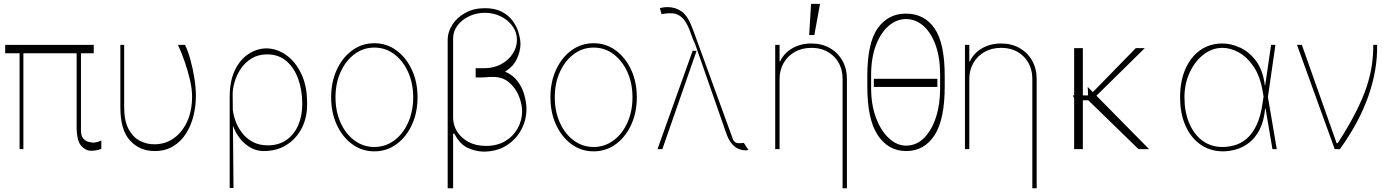

<svg xmlns="http://www.w3.org/2000/svg" viewBox="-20 -780 7282 1004"><path d="M470.2 -545.5V-501.4H403.4V-99.4Q403.1 -70 415.1 -56.1Q427.2 -42.3 442.6 -38.4Q458.1 -34.4 467.3 -34.1Q478 -34.4 491.7 -38.4Q505.3 -42.3 509.9 -45.5V-1.4Q507.5 -0.4 493.8 3.7Q480.1 7.8 456 8.5Q426.8 7.8 403.8 -18.6Q380.7 -45.1 380.7 -117.9V-501.4H102.3V0H82.4V-501.4H7.1V-545.5Z M609.4 -545.5H629.3V-218.8Q629.6 -147.7 652.3 -105.1Q675.1 -62.5 711.1 -43.9Q747.2 -25.2 786.9 -25.6Q843.4 -25.2 888.1 -56.6Q932.9 -88.1 958.8 -144.7Q984.7 -201.3 984.4 -277Q984.4 -314.6 973.5 -361.7Q962.7 -408.7 946 -456.9Q929.3 -505 910.5 -545.5H947.4Q962.4 -515.6 975.3 -469.1Q988.3 -422.6 996.4 -371.4Q1004.6 -320.3 1004.3 -277Q1004.3 -225.5 991.8 -174.7Q979.4 -123.9 953.1 -82.2Q926.8 -40.5 885.8 -15.3Q844.8 9.9 788.4 9.9Q710.6 9.9 659.8 -45.3Q609 -100.5 609.4 -220.2Z M1181.1 203.1V-271.3Q1180.8 -355.8 1208.1 -412.5Q1235.4 -469.1 1279.7 -497.9Q1323.9 -526.6 1372.9 -527Q1427.2 -526.6 1475.9 -492.5Q1524.5 -458.5 1555.2 -394.7Q1585.9 -331 1585.9 -241.5V-231.5Q1585.9 -164.1 1557.7 -109.4Q1529.5 -54.7 1478.5 -22.4Q1427.6 9.9 1358.7 9.9Q1307.2 9.9 1263.5 -26.6Q1219.8 -63.2 1198.2 -122.9L1201 203.1ZM1197.4 -207Q1199.9 -179.7 1211.5 -147.5Q1223 -115.4 1244.9 -86.3Q1266.7 -57.2 1300.6 -38.5Q1334.5 -19.9 1381.4 -19.9Q1437.5 -20.2 1477.3 -47.8Q1517 -75.3 1538.5 -123Q1560 -170.8 1560.4 -231.5V-241.5Q1560 -310 1539.2 -367.7Q1518.5 -425.4 1478 -460.4Q1437.5 -495.4 1377.1 -495.7Q1329.2 -495.4 1294.9 -474.1Q1260.7 -452.8 1239 -420.1Q1217.3 -387.4 1207 -352.1Q1196.7 -316.8 1196.7 -288.4Z M1937.5 11.4Q1873.2 11.4 1822.1 -25.7Q1771 -62.9 1741.3 -127Q1711.6 -191.1 1711.6 -271.3Q1711.6 -351.9 1741.3 -415.8Q1771 -479.8 1822.1 -516.9Q1873.2 -554 1937.5 -554Q2001.8 -554 2052.7 -516.7Q2103.7 -479.4 2133.5 -415.5Q2163.4 -351.6 2163.4 -271.3Q2163.4 -191.1 2133.7 -127Q2104 -62.9 2052.9 -25.7Q2001.8 11.4 1937.5 11.4ZM1937.5 -11.4Q1995.4 -11.4 2041.4 -45.5Q2087.4 -79.5 2114 -138.5Q2140.6 -197.4 2140.6 -271.3Q2140.6 -345.2 2113.8 -403.9Q2087 -462.7 2041.2 -497Q1995.4 -531.2 1937.5 -531.2Q1880 -531.2 1834 -497Q1788 -462.7 1761.2 -403.9Q1734.4 -345.2 1734.4 -271.3Q1734.4 -197.4 1761 -138.5Q1787.6 -79.5 1833.6 -45.5Q1879.6 -11.4 1937.5 -11.4Z M2515.6 -737.2Q2568.9 -737.2 2604.8 -718.2Q2640.6 -699.2 2661.8 -669.6Q2682.9 -639.9 2692.1 -608Q2701.3 -576 2701.7 -549.7Q2701.3 -511.7 2682.5 -471.6Q2663.7 -431.5 2621.1 -405.5Q2662.6 -387.8 2687 -354.9Q2711.3 -322.1 2721.9 -283.6Q2732.6 -245 2733 -210.2Q2732.6 -149.9 2704.5 -99.3Q2676.5 -48.7 2626.6 -18.1Q2576.7 12.4 2509.9 12.8Q2468 12.4 2426.1 -6.6Q2384.2 -25.6 2355.1 -82.4L2349.4 -79.5V204.5H2321V-568.2Q2320.7 -612.2 2345.3 -650.7Q2370 -689.3 2414.1 -713.2Q2458.1 -737.2 2515.6 -737.2ZM2467.3 -420.5V-423.3H2514.2Q2561.4 -423.7 2599.4 -443.7Q2637.4 -463.8 2660.2 -497.7Q2682.9 -531.6 2683.2 -572.4Q2682.9 -612.6 2659.3 -644.4Q2635.7 -676.1 2597.8 -694.6Q2560 -713.1 2515.6 -713.1Q2470.9 -713.1 2432.7 -694.8Q2394.5 -676.5 2371.8 -646Q2349.1 -615.4 2349.4 -578.1V-167.6Q2349.4 -165.8 2349.4 -163.7Q2349.8 -124.3 2371.1 -90.9Q2392.4 -57.5 2430.8 -37.3Q2469.1 -17 2521.3 -17Q2580.3 -17 2622.3 -42.4Q2664.4 -67.8 2687.1 -109Q2709.9 -150.2 2710.2 -197.4Q2709.9 -237.6 2692.6 -279.1Q2675.4 -320.7 2642 -349.1Q2608.7 -377.5 2559.7 -377.8H2539.8Q2518.8 -375 2495.7 -375H2467.3Z M3084.2 11.4Q3019.9 11.4 2968.8 -25.7Q2917.6 -62.9 2888 -127Q2858.3 -191.1 2858.3 -271.3Q2858.3 -351.9 2888 -415.8Q2917.6 -479.8 2968.8 -516.9Q3019.9 -554 3084.2 -554Q3148.4 -554 3199.4 -516.7Q3250.4 -479.4 3280.2 -415.5Q3310 -351.6 3310 -271.3Q3310 -191.1 3280.4 -127Q3250.7 -62.9 3199.6 -25.7Q3148.4 11.4 3084.2 11.4ZM3084.2 -11.4Q3142 -11.4 3188 -45.5Q3234 -79.5 3260.7 -138.5Q3287.3 -197.4 3287.3 -271.3Q3287.3 -345.2 3260.5 -403.9Q3233.7 -462.7 3187.9 -497Q3142 -531.2 3084.2 -531.2Q3026.6 -531.2 2980.6 -497Q2934.7 -462.7 2907.8 -403.9Q2881 -345.2 2881 -271.3Q2881 -197.4 2907.7 -138.5Q2934.3 -79.5 2980.3 -45.5Q3026.3 -11.4 3084.2 -11.4Z M3873.9 5.7Q3859.4 5.7 3841.1 -1.8Q3822.8 -9.2 3805.2 -30.4Q3787.6 -51.5 3774.5 -92.3L3614.7 -550.1L3613.6 -547.6L3614 -546.9L3613.6 -547.6L3601.9 -514.2H3622.5L3443.5 0H3418L3601.9 -514.2H3601.2L3613.6 -547.9L3585.6 -623.6Q3567.1 -670.1 3545.3 -689.3Q3523.4 -708.5 3497.3 -710.2Q3471.2 -712 3439.3 -706L3430.8 -737.2Q3426.1 -736.9 3439.8 -739.7Q3453.5 -742.5 3471.9 -742.9Q3513.1 -742.5 3545.5 -719.3Q3577.8 -696 3602.6 -627.8L3622.9 -572.8L3626.8 -583.8L3622.9 -572.4L3811.4 -55.4Q3810.7 -56.5 3813.2 -50.1Q3815.7 -43.7 3823.3 -37.3Q3831 -30.9 3845.5 -31.2Q3849.8 -30.9 3859.7 -31.8Q3869.7 -32.7 3869.7 -32.7L3893.8 4.3Q3882.1 6.4 3878.9 6.4Q3875.7 6.4 3873.9 5.7ZM3614.7 -550.4 3605.5 -576.7 3613.6 -547.9ZM3614.7 -550.4V-550.1L3622.9 -572.4V-572.8ZM3613.6 -547.9V-547.6Z M4056.5 -366.5V0H4033.7V-545.5H4056.5V-458.8H4059.3Q4078.5 -501.4 4122.3 -527Q4166.2 -552.6 4222.7 -552.6Q4277.3 -552.6 4319.2 -528.8Q4361.2 -505 4384.9 -463.1Q4408.7 -421.2 4408.7 -366.5V204.5H4386V-366.5Q4386 -438.9 4340.6 -484.4Q4295.1 -529.8 4222.7 -529.8Q4174.4 -529.8 4136.9 -508.9Q4099.4 -487.9 4077.9 -451Q4056.5 -414.1 4056.5 -366.5ZM4211.3 -596.6 4221.2 -759.9H4268.1L4238.3 -596.6Z M4920.1 -379.3V-331Q4920.5 -155.2 4866.7 -72.6Q4812.9 9.9 4718.4 9.9Q4625.7 9.9 4570.3 -72.6Q4514.9 -155.2 4515.3 -331V-379.3Q4514.9 -554.3 4569.2 -631.6Q4623.6 -708.8 4717 -708.8Q4813.9 -708.8 4867.2 -631.2Q4920.5 -553.6 4920.1 -379.3ZM4896 -318.2V-389.2Q4896.3 -475.5 4873.6 -540.8Q4850.9 -606.2 4810.4 -643.1Q4769.9 -680 4717 -680.4Q4668 -680 4626.6 -644.4Q4585.2 -608.7 4560.4 -543.5Q4535.5 -478.3 4535.2 -389.2V-318.2Q4535.5 -230.8 4561.1 -163.2Q4586.6 -95.5 4628.4 -57Q4670.1 -18.5 4718.4 -18.5Q4771.7 -18.5 4811.8 -58.4Q4851.9 -98.4 4874.1 -166.2Q4896.3 -234 4896 -318.2ZM4881.7 -367.9V-325.3H4549.4V-367.9Z M5048.7 -366.5V0H5025.9V-545.5H5048.7V-458.8H5051.5Q5070.7 -501.4 5114.5 -527Q5158.4 -552.6 5214.8 -552.6Q5269.5 -552.6 5311.4 -528.8Q5353.3 -505 5377.1 -463.1Q5400.9 -421.2 5400.9 -366.5V204.5H5378.2V-366.5Q5378.2 -438.9 5332.7 -484.4Q5287.3 -529.8 5214.8 -529.8Q5166.5 -529.8 5129.1 -508.9Q5091.6 -487.9 5070.1 -451Q5048.7 -414.1 5048.7 -366.5Z M5642.4 -528.4V-281.2H5669.7L5668 -325.3L5694.6 -298.3L5919.4 -528.4H5966.3L5713.4 -279.5L5989 0H5933.6L5670.8 -255.7H5642.4V0H5596.9V-267L5589.8 -281.2H5596.9V-528.4Z M6372.5 11.4Q6306.1 10.3 6256.2 -25.2Q6206.3 -60.7 6178.6 -123.9Q6150.9 -187.1 6150.9 -271.3Q6150.9 -355.1 6178.3 -418.3Q6205.6 -481.5 6255.3 -517Q6305 -552.6 6372.5 -552.6Q6418 -552.6 6465.4 -530.7Q6512.8 -508.9 6548.5 -460.8Q6584.2 -412.6 6594.1 -333.8H6595.9L6626.8 -545.5H6649.5L6610.1 -272.7L6656.6 0H6633.9L6598 -211.6H6595.5Q6589.1 -145.6 6566.6 -102.1Q6544 -58.6 6511.7 -33.6Q6479.4 -8.5 6443 1.6Q6406.6 11.7 6372.5 11.4ZM6587.4 -274.9 6582.7 -302.6Q6569.2 -382.1 6535 -432.4Q6500.7 -482.6 6457.4 -506.2Q6414.1 -529.8 6372.5 -529.8Q6318.5 -529.8 6273.3 -494.5Q6228 -459.2 6200.8 -400.4Q6173.7 -341.6 6173.7 -271.3Q6173.7 -195.7 6198.2 -136.9Q6222.7 -78.1 6267.4 -44.7Q6312.1 -11.4 6372.5 -11.4Q6402.7 -11.4 6435 -20.1Q6467.3 -28.8 6497 -53.1Q6526.6 -77.4 6549.4 -123.2Q6572.1 -169 6582.7 -242.9Z M6959.5 0 6762.1 -545.5H6787.6L6969.5 -31.2H6975.1Q7034.1 -122.9 7070.8 -195.7Q7107.6 -268.5 7127.1 -328.5Q7146.7 -388.5 7153.9 -441.2Q7161.2 -494 7161.2 -545.5H7181.1Q7183.9 -417.3 7136.2 -279.7Q7088.4 -142 6986.5 0Z"/></svg>

Font: Inter UI Thin
Style: Regular
Weight: 100
Designer: Rasmus Andersson
Foundry: rsms
Version: 3.2;8d6f07862